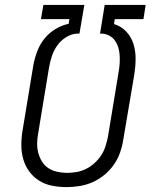

<svg xmlns="http://www.w3.org/2000/svg" viewBox="-20 -755 640 783"><path d="M252 8Q222 8 193 2.5Q164 -3 140 -18Q116 -33 99.5 -55.5Q83 -78 75 -105.5Q67 -133 67 -163Q67 -193 72 -223L116 -489Q121 -517 131.5 -545Q142 -573 160.5 -596.5Q179 -620 205.5 -636Q232 -652 260 -658L263 -677H147L157 -735H324L304 -618H295Q272 -617 250 -603.5Q228 -590 213.5 -569.5Q199 -549 191.5 -526Q184 -503 180 -480L136 -213Q132 -193 131.5 -172Q131 -151 136 -132Q141 -113 151 -96.5Q161 -80 177 -69.5Q193 -59 213 -54.5Q233 -50 253 -50Q273 -50 292.5 -53.5Q312 -57 330.5 -66Q349 -75 365 -89.5Q381 -104 392.5 -121.5Q404 -139 410 -158Q416 -177 420 -196L464 -463Q467 -480 468 -496.5Q469 -513 468 -529.5Q467 -546 462.5 -561Q458 -576 449 -589Q440 -602 426 -609.5Q412 -617 396 -618H388L407 -735H574L565 -677H448L445 -657Q474 -648 494.5 -626.5Q515 -605 524 -576.5Q533 -548 533 -516.5Q533 -485 528 -453L483 -187Q479 -160 470 -134Q461 -108 445 -84.5Q429 -61 406.5 -42.5Q384 -24 358.5 -12.5Q333 -1 306 3.5Q279 8 252 8Q252 8 252 8Q252 8 252 8Z"/></svg>

Font: Iosevka SS04 Lt Ex Obl
Style: Regular
Weight: 300
Width: 7
Italic angle: -9°
Monospace: yes
Designer: Belleve Invis
Foundry: Belleve Invis
Version: Version 19.0.0; ttfautohint (v1.8.4)